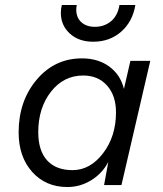

<svg xmlns="http://www.w3.org/2000/svg" viewBox="-20 -745 656 773"><path d="M525 -725Q514 -658 468 -617.5Q422 -577 355 -577Q297 -577 261 -610Q225 -643 225 -693Q225 -710 229 -725H289Q287 -713 287 -707Q287 -674 307.5 -655.5Q328 -637 362 -637Q400 -637 427 -659.5Q454 -682 461 -725ZM251 8Q164 8 109.5 -53Q55 -114 55 -212Q55 -338 127.5 -424Q200 -510 310 -510Q375 -510 420 -477Q465 -444 479 -387L505 -500H585L469 0H399L416 -93Q392 -47 347.5 -19.5Q303 8 251 8ZM272 -60Q343 -60 395 -128Q447 -196 447 -293Q447 -360 411 -400.5Q375 -441 315 -441Q236 -441 185 -375.5Q134 -310 134 -213Q134 -139 169.5 -99.5Q205 -60 272 -60Z"/></svg>

Font: Elaine Sans
Style: Italic
Weight: 400
Italic angle: -13°
Designer: Wei Huang
Foundry: Wei Huang
Version: Version 2.001;December 24, 2019;FontCreator 12.0.0.2547 64-b